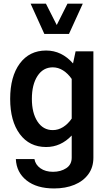

<svg xmlns="http://www.w3.org/2000/svg" viewBox="-20 -806 610 1059"><path d="M148.9 -785.6H233.4L293 -668L352.1 -785.6H436.5L360.4 -618.7H224.6ZM36.1 -260.7Q36.1 -383.8 89.1 -455.6Q142.1 -527.3 234.4 -527.3Q320.3 -527.3 382.8 -456.1L397 -522.9H495.1V63.5Q495.1 117.2 467 155.3Q439 193.4 390.1 213.4Q341.3 233.4 278.3 233.4Q182.6 233.4 126.7 189.2Q70.8 145 67.4 71.3H169.9Q175.3 102.5 202.9 122.1Q230.5 141.6 272.5 141.6Q314.9 141.6 345.2 121.8Q375.5 102.1 375.5 63.5V-58.6Q315.4 4.9 234.4 4.9Q142.1 4.9 89.1 -66.7Q36.1 -138.2 36.1 -260.7ZM155.8 -260.7Q155.8 -183.1 186.8 -135.7Q217.8 -88.4 271 -88.4Q301.3 -88.4 328.1 -105.2Q355 -122.1 375.5 -151.9V-370.6Q355 -400.4 328.1 -417.5Q301.3 -434.6 271 -434.6Q217.8 -434.6 186.8 -387Q155.8 -339.4 155.8 -260.7Z"/></svg>

Font: Estedad-FD SemiBold
Style: Regular
Weight: 600
Designer: Amin Abedi
Version: Version 7.3